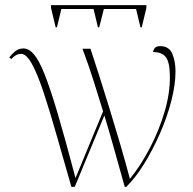

<svg xmlns="http://www.w3.org/2000/svg" viewBox="-20 -725 747 745"><path d="M196 -619 178 -694V-705H548V-694L530 -619H525L508 -690H383L365 -619H360L343 -690H218L201 -619ZM257 0Q227 -104 200.5 -197.5Q174 -291 150.5 -362.5Q127 -434 105 -475Q83 -516 62 -516Q42 -516 24 -496L16 -502Q23 -512 37 -524.5Q51 -537 71 -537Q92 -537 111.5 -514.5Q131 -492 153 -437Q175 -382 204 -284Q233 -186 273 -34L380 -293Q365 -342 344.5 -407Q324 -472 300 -536H331Q345 -494 364.5 -433Q384 -372 405.5 -302Q427 -232 447.5 -162Q468 -92 484 -31Q525 -81 561 -149.5Q597 -218 619 -292.5Q641 -367 639 -435Q638 -485 623 -504Q608 -523 574 -523Q575 -532 581 -539Q587 -546 602 -546Q636 -546 648.5 -516.5Q661 -487 661 -448Q661 -396 644.5 -332.5Q628 -269 600 -205.5Q572 -142 538.5 -88Q505 -34 470 0H464Q447 -60 427.5 -130.5Q408 -201 385 -277L270 0Z"/></svg>

Font: Noto Serif Display SemiCondensed Thin
Style: Regular
Weight: 100
Width: 4
Designer: Monotype Design Team
Foundry: Monotype Imaging Inc.
Version: Version 2.009